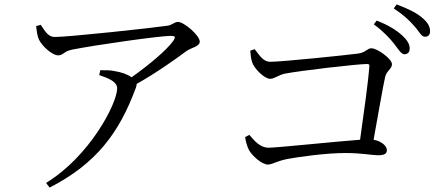

<svg xmlns="http://www.w3.org/2000/svg" viewBox="-20 -806 1990 867"><path d="M428 -467C472 -452 509 -437 509 -407C509 -339 386 -101 188 20L204 41C415 -67 519 -207 594 -411C596 -417 597 -422 597 -427C688 -478 777 -542 820 -574C842 -591 882 -595 882 -618C882 -646 811 -707 784 -707C767 -707 758 -693 737 -690C679 -681 291 -639 227 -639C198 -639 184 -664 164 -694L143 -688C146 -665 148 -644 156 -627C171 -596 217 -556 242 -556C266 -556 267 -574 306 -582C418 -604 702 -644 750 -644C771 -644 775 -640 762 -621C733 -580 652 -512 574 -457C557 -470 529 -480 497 -485C479 -489 462 -489 433 -489Z M1760 -608C1779 -583 1792 -561 1806 -561C1821 -561 1830 -570 1830 -587C1830 -606 1820 -624 1796 -646C1770 -670 1733 -693 1681 -713L1668 -696C1712 -664 1739 -634 1760 -608ZM1851 -688C1873 -664 1882 -640 1899 -640C1914 -640 1922 -649 1922 -665C1922 -686 1912 -705 1885 -727C1861 -748 1822 -767 1771 -786L1758 -768C1805 -737 1829 -713 1851 -688ZM1087 -187C1088 -174 1095 -146 1104 -129C1117 -104 1162 -63 1189 -63C1211 -63 1224 -77 1277 -88C1336 -99 1455 -115 1540 -115C1615 -115 1658 -105 1688 -105C1716 -105 1727 -112 1727 -128C1727 -148 1701 -169 1667 -175C1688 -290 1709 -414 1719 -458C1725 -486 1750 -495 1750 -516C1750 -540 1684 -588 1657 -588C1638 -588 1631 -568 1596 -564C1534 -556 1252 -527 1201 -527C1166 -527 1150 -560 1130 -584L1110 -577C1111 -562 1114 -536 1119 -524C1127 -498 1173 -450 1200 -450C1218 -450 1241 -468 1264 -473C1335 -487 1595 -517 1638 -517C1646 -517 1649 -514 1648 -506C1644 -448 1623 -294 1606 -175C1496 -167 1231 -139 1193 -139C1154 -139 1128 -171 1106 -197Z"/></svg>

Font: Source Han Serif KR
Style: Regular
Weight: 400
Designer: Ryoko NISHIZUKA 西塚涼子 (kana & ideographs); Frank Grießhammer (Latin, Greek & Cyrillic); Wenlong ZHANG 张文龙 (bopomofo); San
Foundry: Adobe
Version: Version 2.001;hotconv 1.1.0;makeotfexe 2.6.0